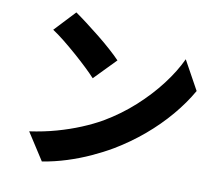

<svg xmlns="http://www.w3.org/2000/svg" viewBox="-86 -872 1172 1019"><g transform="rotate(10 500.0 -362.5)"><path d="M245 -768Q271 -750 306 -723.5Q341 -697 378.5 -667Q416 -637 449 -607.5Q482 -578 504 -555L391 -439Q371 -461 340.5 -490Q310 -519 274 -550.5Q238 -582 203 -610Q168 -638 140 -656ZM108 -103Q185 -114 252.5 -133Q320 -152 379 -176.5Q438 -201 487 -229Q575 -281 647 -346.5Q719 -412 773.5 -483.5Q828 -555 860 -624L946 -468Q907 -399 849.5 -331Q792 -263 720.5 -202.5Q649 -142 567 -93Q516 -63 457 -36Q398 -9 333.5 11.5Q269 32 202 43Z"/></g></svg>

Font: Noto Sans SC ExtraBold
Style: Regular
Weight: 800
Designer: Ryoko NISHIZUKA 西塚涼子 (kana, bopomofo & ideographs); Paul D. Hunt (Latin, Greek & Cyrillic); Sandoll Communications 산돌커뮤니
Foundry: Adobe
Version: Version 2.004-H2;hotconv 1.0.118;makeotfexe 2.5.65603